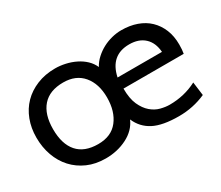

<svg xmlns="http://www.w3.org/2000/svg" viewBox="-94 -719 1091 947"><g transform="rotate(-30 451.0 -245.0)"><path d="M868 -245H525Q525 -188 541 -152.5Q557 -117 581 -96.5Q605 -76 632.5 -69Q660 -62 683 -62Q767 -62 838 -99L848 -22Q776 10 695 10Q602 10 551 -16.5Q500 -43 477 -97Q455 -46 400 -18Q345 10 278 10Q221 10 175.5 -10Q130 -30 98 -65Q66 -100 49 -147.5Q32 -195 32 -250Q32 -304 49.5 -350Q67 -396 99.5 -429Q132 -462 178.5 -481Q225 -500 282 -500Q310 -500 339.5 -493.5Q369 -487 395.5 -474Q422 -461 442 -442Q462 -423 473 -398Q486 -422 507 -441Q528 -460 552.5 -473Q577 -486 604.5 -493Q632 -500 659 -500Q707 -500 746.5 -486Q786 -472 813.5 -445.5Q841 -419 856.5 -381.5Q872 -344 872 -296Q872 -265 868 -245ZM658 -420Q551 -420 527 -307H780Q776 -361 744 -390.5Q712 -420 658 -420ZM282 -420Q204 -420 164 -374.5Q124 -329 124 -245Q124 -160 163.5 -115Q203 -70 281 -70Q356 -70 394.5 -119.5Q433 -169 433 -248Q433 -326 393.5 -373Q354 -420 282 -420Z"/></g></svg>

Font: Cabin
Style: Regular
Weight: 400
Designer: Pablo Impallari
Foundry: Pablo Impallari
Version: Version 1.007